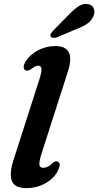

<svg xmlns="http://www.w3.org/2000/svg" viewBox="-20 -956 506 988"><path d="M330 -590 193.5 -164.5Q180 -121.5 183 -107Q186 -92.5 202.5 -92.5Q227 -92.5 252.5 -118.5Q266.5 -130 277.5 -124Q295.5 -114.5 280 -82.5Q263.5 -43 218 -15.5Q172.5 12 116 12Q55 12 41 -25.2Q27 -62.5 49.5 -133L182 -545.5Q195.5 -587.5 193.2 -602.8Q191 -618 176.5 -618Q163.5 -618 142 -601.5Q122.5 -588 110.5 -594.5Q102.5 -599 102 -610.8Q101.5 -622.5 111 -638Q132 -673.5 174.2 -696.2Q216.5 -719 264.5 -719Q371 -719 330 -590ZM333 -879Q360.5 -908.5 385.5 -924.5Q410.5 -940.5 436.5 -934Q458.5 -928 464 -908.5Q469.5 -889 459 -869Q447.5 -846.5 427.2 -832.8Q407 -819 374.5 -807L272 -763.5Q262.5 -760.5 253.5 -761.2Q244.5 -762 241 -768Q237.5 -775 242 -782.8Q246.5 -790.5 254 -799Z"/></svg>

Font: Fraunces 9pt Soft SemiBold
Style: Italic
Weight: 600
Italic angle: -16°
Version: Version 1.000;[b76b70a41]